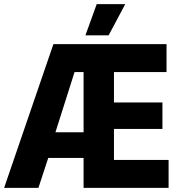

<svg xmlns="http://www.w3.org/2000/svg" viewBox="-27 -915 893 935"><path d="M583 -895H444L389 -743H502ZM-7 0H160L208 -146H380V0H794V-136H528V-287H764V-416H528V-564H784V-700H233ZM243 -271 336 -564H380V-271Z"/></svg>

Font: Fixel Text Bold
Style: Bold
Weight: 700
Width: 4
Designer: AlfaBravo + MacPaw
Foundry: Kyrylo Tkachov, Marchela Mozhyna, Serhii Makarenko, Maria Weinstein, Zakhar Kryvoshyya
Version: Version 1.211